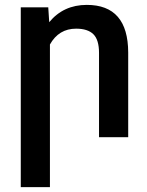

<svg xmlns="http://www.w3.org/2000/svg" viewBox="-20 -558 599 781"><path d="M183.1 -377V203.1H64.5V-528.3H176.3L180.2 -467.8Q238.3 -538.1 333 -538.1Q501 -538.1 501.5 -344.2V0H382.8V-342.8Q382.8 -396 359.9 -418.7Q336.9 -441.4 289.6 -441.4Q219.2 -441.4 183.1 -377Z"/></svg>

Font: Mardoto Medium
Style: Regular
Weight: 500
Designer: Christian Robertson, Vahan Hovhannisyan
Foundry: Google
Version: Version 1.000